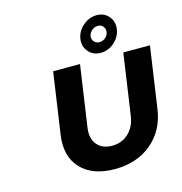

<svg xmlns="http://www.w3.org/2000/svg" viewBox="-136 -1099 1169 1230"><g transform="rotate(-15 448.0 -483.5)"><path d="M194.8 -293.9 253.9 -700.2H432.1L373 -293.9Q362.8 -223.6 397.5 -182.4Q432.1 -141.1 497.1 -141.1Q560.5 -141.1 605 -182.1Q649.4 -223.1 660.2 -293.9L719.2 -700.2H896L836.9 -293.9Q816.9 -154.8 719.2 -73.5Q621.6 7.8 475.1 7.8Q327.1 7.8 251 -73.7Q174.8 -155.3 194.8 -293.9ZM615.2 -975.1Q665 -975.1 695.1 -939.9Q725.1 -904.8 717.8 -855Q710.4 -805.2 670.2 -770Q629.9 -734.9 580.1 -734.9Q529.8 -734.9 499.3 -770.3Q468.8 -805.7 476.1 -855Q483.4 -904.3 524.2 -939.7Q564.9 -975.1 615.2 -975.1ZM543.9 -855Q541 -833.5 554.7 -818.4Q568.4 -803.2 589.8 -803.2Q611.8 -803.2 629.4 -818.4Q647 -833.5 649.9 -855Q652.8 -876 639.6 -891.6Q626.5 -907.2 605 -907.2Q583.5 -907.2 565.2 -891.6Q546.9 -876 543.9 -855Z"/></g></svg>

Font: Trueno
Style: Bold Italic
Weight: 700
Designer: Julieta Ulanovsky
Foundry: Julieta Ulanovsky
Version: Version 3.001b | FøM Fix